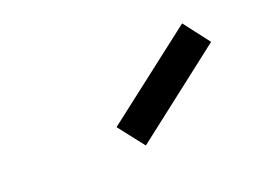

<svg xmlns="http://www.w3.org/2000/svg" viewBox="-54 -994 709 514"><g transform="rotate(-20 300.0 -737.0)"><path d="M289 -600 232 -673 492 -874 548 -801Z"/></g></svg>

Font: Victor Mono Thin
Style: Bold Italic
Weight: 700
Italic angle: -12°
Monospace: yes
Version: Version 1.561;gftools[0.9.30]